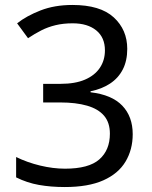

<svg xmlns="http://www.w3.org/2000/svg" viewBox="-20 -744 612 774"><path d="M493 -547Q493 -499 475 -464Q457 -429 423.5 -407Q390 -385 345 -376V-372Q431 -362 473 -318Q515 -274 515 -203Q515 -141 486 -92.5Q457 -44 396.5 -17Q336 10 241 10Q185 10 137 1.5Q89 -7 45 -29V-111Q90 -89 142 -76.5Q194 -64 242 -64Q338 -64 380.5 -101.5Q423 -139 423 -205Q423 -250 399.5 -277.5Q376 -305 331 -318Q286 -331 223 -331H154V-406H224Q283 -406 322.5 -423Q362 -440 382.5 -470.5Q403 -501 403 -541Q403 -593 368 -621.5Q333 -650 273 -650Q235 -650 204 -642.5Q173 -635 146.5 -621.5Q120 -608 93 -590L49 -650Q87 -680 143.5 -702Q200 -724 272 -724Q384 -724 438.5 -674Q493 -624 493 -547Z"/></svg>

Font: Noto Sans Armenian
Style: Regular
Weight: 400
Designer: Monotype Design Team
Foundry: Monotype Imaging Inc.
Version: Version 2.007